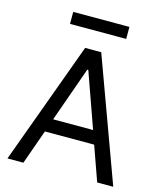

<svg xmlns="http://www.w3.org/2000/svg" viewBox="-128 -977 902 1070"><g transform="rotate(15 323.0 -442.0)"><path d="M17.6 0 276.4 -707H369.1L627.9 0H535.2L464.4 -199.2H180.2L109.4 0ZM437.5 -276.4 325.2 -592.8H319.3L207 -276.4ZM484.4 -814.5H160.2V-883.8H484.4Z"/></g></svg>

Font: WEMIX Pretendard
Style: Regular
Weight: 400
Designer: Base glyphs from Inter by Rasmus Andersson; Hangeul glyphs from Noto Sans CJK(Source Han Sans) by Jang Soo-young and Kan
Foundry: Kil Hyung-jin
Version: Version 1.000